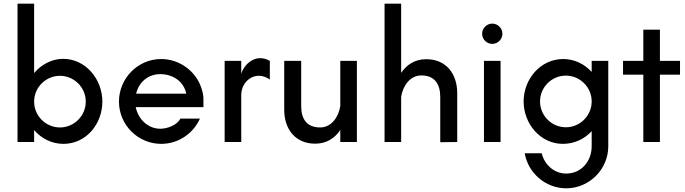

<svg xmlns="http://www.w3.org/2000/svg" viewBox="-20 -770 3712 1041"><path d="M305 -359C382 -359 445 -296 445 -219C445 -142 382 -79 305 -79C228 -79 165 -142 165 -219C165 -296 228 -359 305 -359ZM324 10C449 10 535 -100 535 -219C535 -339 446 -451 322 -451C261 -451 204 -420 165 -374V-750H75V0H165V-65C205 -18 262 10 324 10Z M1083 -237C1083 -252 1078 -274 1073 -289C1044 -384 953 -450 854 -450C727 -450 625 -345 625 -219C625 -93 728 10 854 10C945 10 1027 -44 1064 -127H958C940 -91 887 -72 849 -72C781 -72 729 -125 716 -189H1083ZM718 -262C733 -325 783 -368 849 -368C916 -368 976 -330 990 -262Z M1443 -440C1365 -484 1301 -419 1288 -369V-440H1198V0H1288V-255C1288 -332 1366 -392 1443 -339Z M1521 -175C1521 -71 1580 9 1689 9C1751 9 1795 -21 1825 -65V0H1915V-440H1825V-195C1816 -136 1777 -79 1716 -79C1642 -79 1613 -126 1613 -195V-440H1521Z M2459 -265C2459 -369 2400 -449 2291 -449C2229 -449 2185 -419 2155 -375V-750H2065V0H2155V-245C2164 -304 2203 -361 2264 -361C2338 -361 2367 -313 2367 -244V1L2459 0Z M2594 -587C2594 -557 2619 -532 2649 -532C2679 -532 2704 -557 2704 -587C2704 -617 2679 -642 2649 -642C2619 -642 2594 -617 2594 -587ZM2694 0V-440H2604V0Z M3050 171C2983 171 2932 122 2917 61H2825C2843 168 2938 251 3050 251C3175 251 3278 148 3278 23V-440H3188V-380C3148 -424 3093 -450 3034 -450C2909 -450 2819 -340 2819 -220C2819 -101 2908 10 3032 10C3092 10 3148 -15 3188 -59V23C3188 103 3133 171 3050 171ZM3188 -220C3188 -143 3125 -80 3048 -80C2971 -80 2908 -143 2908 -220C2908 -297 2971 -360 3048 -360C3125 -360 3188 -297 3188 -220Z M3468 -365V0H3558V-365H3667V-440H3558V-609H3468V-440H3358V-365Z"/></svg>

Font: Glacial Indifference
Style: Medium
Weight: 500
Version: Version 1.001